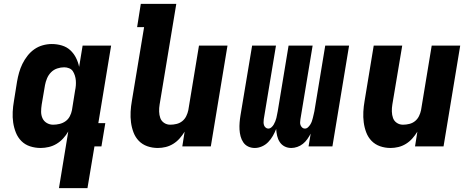

<svg xmlns="http://www.w3.org/2000/svg" viewBox="-20 -755 2440 990"><path d="M254 -112Q270 -112 287 -116Q304 -120 318 -130Q332 -140 340 -155.5Q348 -171 351 -187L367 -287Q370 -301 371 -314Q372 -327 371 -340Q370 -353 366 -365.5Q362 -378 355.5 -388Q349 -398 336.5 -403Q324 -408 311 -408Q293 -408 275 -402Q257 -396 243.5 -382.5Q230 -369 222.5 -351Q215 -333 212 -316L195 -216Q192 -197 192 -179Q192 -161 199 -145.5Q206 -130 221 -121Q236 -112 254 -112ZM284 215 332 -77Q321 -58 306 -41.5Q291 -25 272 -13.5Q253 -2 231.5 3Q210 8 190 8Q161 8 135 -0.5Q109 -9 90.5 -27.5Q72 -46 62 -71Q52 -96 48 -123Q44 -150 45.5 -178.5Q47 -207 52 -235L68 -335Q72 -358 78.5 -381Q85 -404 95.5 -425.5Q106 -447 121.5 -467Q137 -487 157 -501Q177 -515 200.5 -521.5Q224 -528 247 -528Q274 -528 299 -520.5Q324 -513 342 -496.5Q360 -480 371.5 -457.5Q383 -435 388 -410L406 -520H553L487 -120H523L503 0H467L431 215Z M794 8Q765 8 739.5 -1Q714 -10 696 -28.5Q678 -47 668.5 -72Q659 -97 655.5 -124Q652 -151 653.5 -179Q655 -207 660 -235L723 -615H687L706 -735H889L803 -216Q800 -198 800.5 -180Q801 -162 806.5 -146.5Q812 -131 826 -121.5Q840 -112 858 -112Q874 -112 890.5 -116Q907 -120 920 -130.5Q933 -141 940.5 -156.5Q948 -172 951 -187L1006 -520H1153L1067 0H920L932 -76Q921 -58 906.5 -41.5Q892 -25 873.5 -13.5Q855 -2 834.5 3Q814 8 794 8Z M1294 8Q1275 8 1259.5 0.5Q1244 -7 1234.5 -21Q1225 -35 1220.5 -52Q1216 -69 1215 -87Q1214 -105 1215.5 -123.5Q1217 -142 1220 -160L1280 -520H1403L1340 -140Q1339 -132 1339 -124Q1339 -116 1341.5 -109Q1344 -102 1350 -97Q1356 -92 1363 -92Q1372 -92 1379.5 -98.5Q1387 -105 1391.5 -113Q1396 -121 1399.5 -129.5Q1403 -138 1405 -146.5Q1407 -155 1408.5 -163.5Q1410 -172 1412 -181L1468 -520H1592L1529 -140Q1528 -132 1527.5 -124Q1527 -116 1530 -109Q1533 -102 1538.5 -97Q1544 -92 1552 -92Q1561 -92 1568 -98.5Q1575 -105 1580 -113Q1585 -121 1588 -129.5Q1591 -138 1593 -146.5Q1595 -155 1597 -163.5Q1599 -172 1601 -181L1657 -520H1780L1694 0H1571L1582 -66Q1574 -51 1564.5 -37.5Q1555 -24 1542 -13.5Q1529 -3 1513 2.5Q1497 8 1482 8Q1463 8 1447.5 0Q1432 -8 1422.5 -22.5Q1413 -37 1409 -54.5Q1405 -72 1404 -90Q1397 -72 1387 -54.5Q1377 -37 1363 -22.5Q1349 -8 1330.5 0Q1312 8 1294 8Z M1994 8Q1965 8 1939.5 -1Q1914 -10 1896 -28.5Q1878 -47 1868.5 -72Q1859 -97 1855.5 -124Q1852 -151 1853.5 -179Q1855 -207 1860 -235L1907 -520H2054L2003 -216Q2000 -198 2000.5 -180Q2001 -162 2006.5 -146.5Q2012 -131 2026 -121.5Q2040 -112 2058 -112Q2074 -112 2090.5 -116Q2107 -120 2120 -130.5Q2133 -141 2140.5 -156.5Q2148 -172 2151 -187L2206 -520H2353L2267 0H2120L2132 -76Q2121 -58 2106.5 -41.5Q2092 -25 2073.5 -13.5Q2055 -2 2034.5 3Q2014 8 1994 8Z"/></svg>

Font: Iosevka Heavy Extended
Style: Italic
Weight: 900
Width: 7
Italic angle: -9°
Monospace: yes
Designer: Belleve Invis
Foundry: Belleve Invis
Version: Version 32.5.0; ttfautohint (v1.8.4)